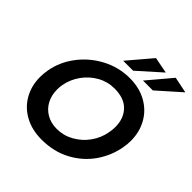

<svg xmlns="http://www.w3.org/2000/svg" viewBox="-243 -1125 1323 1323"><g transform="rotate(45 418.0 -463.5)"><path d="M801 -349Q807 -384 807 -415Q807 -501 768.5 -569.5Q730 -638 659.5 -677Q589 -716 496 -716Q391 -716 297 -667Q203 -618 139.5 -534.5Q76 -451 59 -351Q53 -317 53 -284Q53 -199 91.5 -131Q130 -63 201 -24.5Q272 14 365 14Q484 14 577 -36Q670 -86 727 -168.5Q784 -251 801 -349ZM664 -407Q664 -379 658 -350Q647 -286 608 -231.5Q569 -177 511 -144.5Q453 -112 388 -112Q330 -112 286.5 -137.5Q243 -163 220 -207Q197 -251 197 -306Q197 -332 201 -353Q213 -418 252 -472.5Q291 -527 348.5 -559Q406 -591 472 -591Q567 -591 615.5 -540Q664 -489 664 -407ZM644 -918 526 -941 379 -768H476ZM836 -917 718 -941 572 -768H668Z"/></g></svg>

Font: Geom SemiBold
Style: Bold Italic
Weight: 600
Italic angle: -10°
Version: Version 1.102